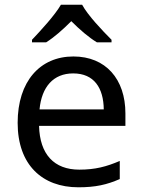

<svg xmlns="http://www.w3.org/2000/svg" viewBox="-20 -786 604 816"><path d="M329 -766H239C213 -721 153 -656 116 -617V-606H176C211 -628 247 -660 283 -696C319 -660 357 -627 392 -606H454V-617C416 -655 353 -721 329 -766ZM292 -546C150 -546 55 -440 55 -264C55 -85 160 10 313 10C386 10 434 -1 489 -25V-102C433 -78 385 -65 317 -65C210 -65 149 -130 146 -251H513V-304C513 -450 429 -546 292 -546ZM291 -474C380 -474 420 -412 421 -321H148C157 -417 207 -474 291 -474Z"/></svg>

Font: Noto Sans Runic
Style: Regular
Weight: 400
Designer: Monotype Design Team
Foundry: Monotype Imaging Inc.
Version: Version 2.002